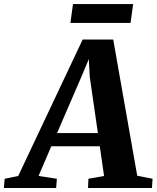

<svg xmlns="http://www.w3.org/2000/svg" viewBox="-96 -944 786 964"><path d="M-76.5 0 -72.5 -46.5 -4.5 -60.5 319 -745.5H472.5L593 -61.5L670 -46.5L667 0H346L348 -46.5L426.5 -60.5L405 -209.5H161.5L97.5 -60.5L189.5 -46.5L186 0ZM190.5 -276H395.5L354.5 -559L350 -647.5L315.5 -565ZM270.5 -923.5H572.5L559.5 -829H257.5Z"/></svg>

Font: Merriweather 28pt ExtraBold
Style: Italic
Weight: 800
Italic angle: -7.8°
Version: Version 2.101